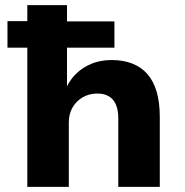

<svg xmlns="http://www.w3.org/2000/svg" viewBox="-20 -725 717 745"><path d="M86 0V-540H9V-643H86V-705H240V-642H424V-540H240V-390Q264 -438 309.5 -465Q355 -492 413 -492Q504 -492 552 -437.5Q600 -383 600 -271V0H439V-265Q439 -297 430 -318.5Q421 -340 403 -351Q385 -362 358 -362Q326 -362 301 -347.5Q276 -333 261.5 -308Q247 -283 247 -249V0Z"/></svg>

Font: Nunito Sans 8pt ExtraBold
Style: Regular
Weight: 800
Version: Version 3.101;gftools[0.9.27]